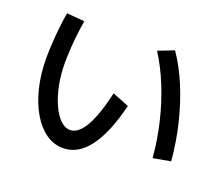

<svg xmlns="http://www.w3.org/2000/svg" viewBox="-121 -885 1243 1085"><g transform="rotate(20 500.0 -343.0)"><path d="M351 25Q294 25 246.5 -9Q199 -43 163.5 -104Q128 -165 108.5 -246.5Q89 -328 89 -424Q89 -463 92 -512.5Q95 -562 100.5 -611Q106 -660 113 -699L220 -690Q214 -658 208.5 -612.5Q203 -567 200 -519.5Q197 -472 197 -434Q197 -363 209.5 -300Q222 -237 244 -188.5Q266 -140 294 -112.5Q322 -85 353 -85Q386 -85 415 -116Q444 -147 469 -209.5Q494 -272 515 -364L615 -324Q572 -150 506 -62.5Q440 25 351 25ZM847 -95Q838 -203 813 -307Q788 -411 750 -504.5Q712 -598 663 -674L758 -711Q811 -634 850.5 -538.5Q890 -443 916 -336Q942 -229 952 -114Z"/></g></svg>

Font: M PLUS 2 Thin Medium
Style: Regular
Weight: 500
Version: Version 1.001